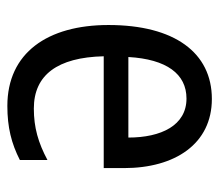

<svg xmlns="http://www.w3.org/2000/svg" viewBox="-57 -529 596 522"><g transform="rotate(90 241.0 -268.0)"><path d="M249 -546C123 -546 48 -444 48 -265C48 -99 124 10 268 10C326 10 370 -1 415 -24V-99C368 -74 327 -62 275 -62C184 -62 136 -126 133 -252H437V-307C437 -446 371 -546 249 -546ZM248 -477C321 -477 354 -408 354 -319H135C141 -423 181 -477 248 -477Z"/></g></svg>

Font: Noto Sans Oriya Cond
Style: Regular
Weight: 400
Width: 3
Designer: Amélie Bonet and Sol Matas
Foundry: Google LLC
Version: Version 2.006